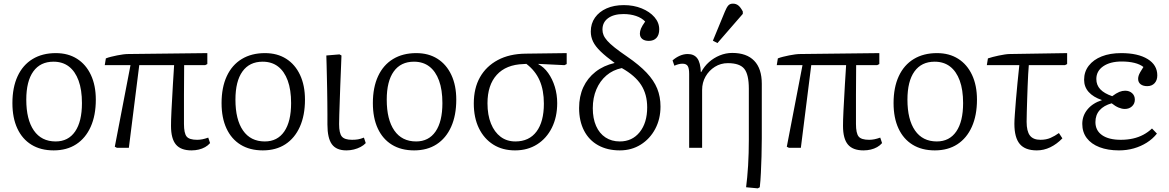

<svg xmlns="http://www.w3.org/2000/svg" viewBox="-20 -810 6406 1052"><path d="M274 14Q203 14 152.5 -17Q102 -48 75 -106Q48 -164 48 -245Q48 -331 76.5 -392.5Q105 -454 158.5 -486.5Q212 -519 286 -519Q353 -519 402 -488Q451 -457 478 -399.5Q505 -342 505 -264Q505 -178 477 -115.5Q449 -53 397.5 -19.5Q346 14 274 14ZM285 -35Q354 -35 391.5 -89.5Q429 -144 429 -245Q429 -318 410.5 -368.5Q392 -419 357.5 -445.5Q323 -472 273 -472Q201 -472 162.5 -418.5Q124 -365 124 -264Q124 -155 165.5 -95Q207 -35 285 -35Z M1029 14Q971 14 944 -18Q917 -50 917 -120Q917 -134 917.5 -155Q918 -176 919.5 -203.5Q921 -231 923 -267Q925 -303 927.5 -349.5Q930 -396 934 -453H743L686 0H621L609 -6L695 -453H554L560 -490Q572 -495 588.5 -499Q605 -503 622 -506.5Q639 -510 655 -512Q671 -514 683 -514L1116 -519V-459L1104 -453H989Q989 -414 988.5 -373Q988 -332 988 -290.5Q988 -249 988 -209Q988 -169 988 -131Q988 -80 1002.5 -62Q1017 -44 1060 -44Q1075 -44 1089.5 -47Q1104 -50 1121 -56L1131 -26Q1120 -13 1104 -4Q1088 5 1069 9.5Q1050 14 1029 14Z M1420 14Q1349 14 1298.5 -17Q1248 -48 1221 -106Q1194 -164 1194 -245Q1194 -331 1222.5 -392.5Q1251 -454 1304.5 -486.5Q1358 -519 1432 -519Q1499 -519 1548 -488Q1597 -457 1624 -399.5Q1651 -342 1651 -264Q1651 -178 1623 -115.5Q1595 -53 1543.5 -19.5Q1492 14 1420 14ZM1431 -35Q1500 -35 1537.5 -89.5Q1575 -144 1575 -245Q1575 -318 1556.5 -368.5Q1538 -419 1503.5 -445.5Q1469 -472 1419 -472Q1347 -472 1308.5 -418.5Q1270 -365 1270 -264Q1270 -155 1311.5 -95Q1353 -35 1431 -35Z M1878 14Q1823 14 1798.5 -19.5Q1774 -53 1774 -128Q1774 -153 1774 -184Q1774 -215 1773.5 -250Q1773 -285 1772.5 -320.5Q1772 -356 1771 -390.5Q1770 -425 1769.5 -455Q1769 -485 1768 -506L1840 -512L1851 -506Q1850 -472 1848 -429.5Q1846 -387 1844.5 -342Q1843 -297 1841.5 -255.5Q1840 -214 1839 -181Q1838 -148 1838 -130Q1838 -80 1853 -62Q1868 -44 1909 -44Q1928 -44 1942 -46.5Q1956 -49 1974 -56L1984 -26Q1973 -14 1956 -5Q1939 4 1919 9Q1899 14 1878 14Z M2249 14Q2178 14 2127.5 -17Q2077 -48 2050 -106Q2023 -164 2023 -245Q2023 -331 2051.5 -392.5Q2080 -454 2133.5 -486.5Q2187 -519 2261 -519Q2328 -519 2377 -488Q2426 -457 2453 -399.5Q2480 -342 2480 -264Q2480 -178 2452 -115.5Q2424 -53 2372.5 -19.5Q2321 14 2249 14ZM2260 -35Q2329 -35 2366.5 -89.5Q2404 -144 2404 -245Q2404 -318 2385.5 -368.5Q2367 -419 2332.5 -445.5Q2298 -472 2248 -472Q2176 -472 2137.5 -418.5Q2099 -365 2099 -264Q2099 -155 2140.5 -95Q2182 -35 2260 -35Z M2802 14Q2733 14 2682.5 -18Q2632 -50 2604 -107.5Q2576 -165 2576 -243Q2576 -327 2610 -387Q2644 -447 2707.5 -481Q2771 -515 2859 -516L3085 -519V-459L3073 -453L2930 -460V-458Q2960 -443 2983.5 -410Q3007 -377 3020 -334.5Q3033 -292 3033 -245Q3033 -169 3004 -110.5Q2975 -52 2923 -19Q2871 14 2802 14ZM2804 -35Q2879 -35 2919.5 -89Q2960 -143 2960 -242Q2960 -316 2936.5 -369.5Q2913 -423 2864 -460L2848 -459Q2753 -456 2702 -400Q2651 -344 2651 -244Q2651 -180 2670 -133Q2689 -86 2723 -60.5Q2757 -35 2804 -35Z M3376 14Q3308 14 3257.5 -14Q3207 -42 3180 -94.5Q3153 -147 3153 -218Q3153 -282 3176 -332Q3199 -382 3243 -416.5Q3287 -451 3348 -465Q3300 -500 3271 -528Q3242 -556 3229.5 -582Q3217 -608 3217 -637Q3217 -681 3240 -713.5Q3263 -746 3303.5 -764Q3344 -782 3398 -782Q3452 -782 3496 -764Q3540 -746 3566 -716Q3592 -686 3592 -649Q3592 -619 3577 -602.5Q3562 -586 3535 -586Q3512 -586 3499 -596.5Q3486 -607 3486 -626Q3486 -639 3492 -653.5Q3498 -668 3515 -692Q3496 -712 3465 -722.5Q3434 -733 3396 -733Q3343 -733 3312 -710.5Q3281 -688 3281 -648Q3281 -632 3287 -617.5Q3293 -603 3307.5 -586.5Q3322 -570 3348.5 -549Q3375 -528 3416 -500Q3483 -454 3523 -411.5Q3563 -369 3581 -324.5Q3599 -280 3599 -226Q3599 -158 3570 -103.5Q3541 -49 3490.5 -17.5Q3440 14 3376 14ZM3376 -35Q3444 -35 3485 -86Q3526 -137 3526 -222Q3526 -293 3493 -344.5Q3460 -396 3387 -437Q3338 -427 3302.5 -396.5Q3267 -366 3247.5 -320Q3228 -274 3228 -217Q3228 -161 3246 -120Q3264 -79 3297.5 -57Q3331 -35 3376 -35Z M4132 222 4068 216Q4071 192 4074 161.5Q4077 131 4079 97Q4081 63 4082 27.5Q4083 -8 4083 -45V-324Q4083 -402 4058 -433Q4033 -464 3968 -464Q3929 -464 3897 -444Q3865 -424 3846 -391Q3827 -358 3827 -317V0H3756V-405Q3756 -436 3748 -448.5Q3740 -461 3719 -461Q3700 -461 3675 -450L3665 -479Q3683 -495 3704.5 -504.5Q3726 -514 3748 -514Q3783 -514 3800.5 -490.5Q3818 -467 3820 -415H3822Q3839 -447 3865 -470Q3891 -493 3924 -506.5Q3957 -520 3992 -520Q4071 -520 4112.5 -477Q4154 -434 4154 -351V-52Q4154 -1 4152.5 46.5Q4151 94 4149 137Q4147 180 4143 216ZM3911 -574 3886 -587 3952 -747Q3961 -769 3970 -779.5Q3979 -790 3996 -790Q4013 -790 4025.5 -780Q4038 -770 4050 -747V-734Z M4711 14Q4653 14 4626 -18Q4599 -50 4599 -120Q4599 -134 4599.5 -155Q4600 -176 4601.5 -203.5Q4603 -231 4605 -267Q4607 -303 4609.5 -349.5Q4612 -396 4616 -453H4425L4368 0H4303L4291 -6L4377 -453H4236L4242 -490Q4254 -495 4270.5 -499Q4287 -503 4304 -506.5Q4321 -510 4337 -512Q4353 -514 4365 -514L4798 -519V-459L4786 -453H4671Q4671 -414 4670.5 -373Q4670 -332 4670 -290.5Q4670 -249 4670 -209Q4670 -169 4670 -131Q4670 -80 4684.5 -62Q4699 -44 4742 -44Q4757 -44 4771.5 -47Q4786 -50 4803 -56L4813 -26Q4802 -13 4786 -4Q4770 5 4751 9.5Q4732 14 4711 14Z M5102 14Q5031 14 4980.5 -17Q4930 -48 4903 -106Q4876 -164 4876 -245Q4876 -331 4904.5 -392.5Q4933 -454 4986.5 -486.5Q5040 -519 5114 -519Q5181 -519 5230 -488Q5279 -457 5306 -399.5Q5333 -342 5333 -264Q5333 -178 5305 -115.5Q5277 -53 5225.5 -19.5Q5174 14 5102 14ZM5113 -35Q5182 -35 5219.5 -89.5Q5257 -144 5257 -245Q5257 -318 5238.5 -368.5Q5220 -419 5185.5 -445.5Q5151 -472 5101 -472Q5029 -472 4990.5 -418.5Q4952 -365 4952 -264Q4952 -155 4993.5 -95Q5035 -35 5113 -35Z M5661 14Q5597 14 5567.5 -21Q5538 -56 5538 -132Q5538 -150 5540.5 -184Q5543 -218 5546.5 -262.5Q5550 -307 5555 -356Q5560 -405 5565 -453H5387L5393 -490Q5405 -494 5420 -498Q5435 -502 5452 -505.5Q5469 -509 5485 -511.5Q5501 -514 5513 -514L5827 -519V-459L5815 -453H5617Q5615 -433 5613.5 -402.5Q5612 -372 5610.5 -336.5Q5609 -301 5608 -265Q5607 -229 5606 -197Q5605 -165 5605 -143Q5605 -91 5623 -67.5Q5641 -44 5681 -44Q5712 -44 5736 -54.5Q5760 -65 5782 -81L5801 -52Q5770 -20 5734.5 -3Q5699 14 5661 14Z M6111 14Q6050 14 6004.5 -3.5Q5959 -21 5934.5 -53.5Q5910 -86 5910 -131Q5910 -176 5938.5 -210.5Q5967 -245 6017 -261V-262Q5970 -278 5945 -306Q5920 -334 5920 -373Q5920 -417 5945.5 -450Q5971 -483 6016.5 -501Q6062 -519 6123 -519Q6215 -519 6268 -486.5Q6321 -454 6321 -397Q6321 -370 6306 -354Q6291 -338 6266 -338Q6243 -338 6229.5 -348.5Q6216 -359 6216 -378Q6216 -386 6218.5 -394.5Q6221 -403 6227.5 -414.5Q6234 -426 6245 -443Q6226 -458 6195.5 -465.5Q6165 -473 6126 -473Q6063 -473 6025 -447Q5987 -421 5987 -377Q5987 -344 6008.5 -321Q6030 -298 6074 -283Q6097 -300 6113 -306.5Q6129 -313 6145 -313Q6168 -313 6183 -299.5Q6198 -286 6198 -264Q6198 -242 6182.5 -227.5Q6167 -213 6143 -213Q6127 -213 6109 -220.5Q6091 -228 6071 -244Q6028 -232 6005 -206Q5982 -180 5982 -141Q5982 -95 6018.5 -69.5Q6055 -44 6121 -44Q6157 -44 6188 -51Q6219 -58 6245 -72Q6271 -86 6292 -106L6319 -78Q6296 -49 6263.5 -28.5Q6231 -8 6192.5 3Q6154 14 6111 14Z"/></svg>

Font: Literata 18pt Light
Style: Regular
Weight: 300
Designer: Latin by Veronika Burian and Jose Scaglione. Greek by Irene Vlachou. Cyrillic by Vera Evstafieva.
Foundry: TypeTogether
Version: Version 3.103;gftools[0.9.29]